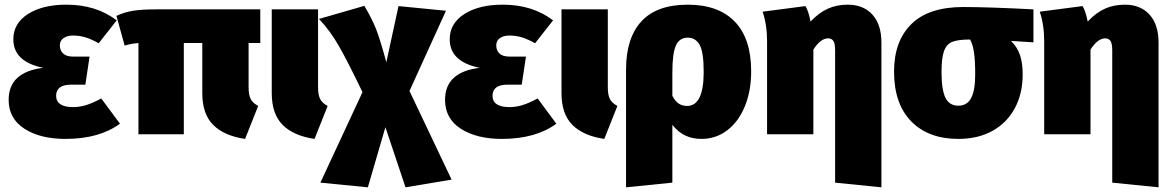

<svg xmlns="http://www.w3.org/2000/svg" viewBox="-20 -574 5011 821"><path d="M479 -487 402 -389Q372 -406 346.5 -414Q321 -422 292 -422Q267 -422 251.5 -411Q236 -400 236 -380Q236 -358 250 -345Q264 -332 293 -332H363L345 -212H285Q251 -212 235.5 -199.5Q220 -187 220 -165Q220 -116 293 -116Q320 -116 348 -124.5Q376 -133 413 -153L493 -45Q404 20 260 20Q152 20 84.5 -23.5Q17 -67 17 -147Q17 -266 165 -284Q37 -310 37 -406Q37 -474 99.5 -514Q162 -554 264 -554Q391 -554 479 -487Z M1043 -390V-202Q1043 -168 1052 -150.5Q1061 -133 1084 -121L1028 20Q939 7 892 -39.5Q845 -86 845 -176V-390H766V0H572V-390Q538 -387 513 -379L478 -506Q509 -521 546 -527.5Q583 -534 650 -534H1093V-390Z M1340 -202Q1340 -168 1349 -150.5Q1358 -133 1381 -121L1325 20Q1236 7 1189 -39.5Q1142 -86 1142 -176V-534H1340Z M1911 194 1714 227 1628 -30 1553 227 1350 207 1530 -180Q1468 -309 1429.5 -376.5Q1391 -444 1344 -493L1538 -549Q1571 -493 1588 -450Q1605 -407 1632 -308L1684 -548L1887 -528L1731 -185Z M2345 -487 2268 -389Q2238 -406 2212.5 -414Q2187 -422 2158 -422Q2133 -422 2117.5 -411Q2102 -400 2102 -380Q2102 -358 2116 -345Q2130 -332 2159 -332H2229L2211 -212H2151Q2117 -212 2101.5 -199.5Q2086 -187 2086 -165Q2086 -116 2159 -116Q2186 -116 2214 -124.5Q2242 -133 2279 -153L2359 -45Q2270 20 2126 20Q2018 20 1950.5 -23.5Q1883 -67 1883 -147Q1883 -266 2031 -284Q1903 -310 1903 -406Q1903 -474 1965.5 -514Q2028 -554 2130 -554Q2257 -554 2345 -487Z M2579 -202Q2579 -168 2588 -150.5Q2597 -133 2620 -121L2564 20Q2475 7 2428 -39.5Q2381 -86 2381 -176V-534H2579Z M3192 -269Q3192 -186 3165.5 -120.5Q3139 -55 3090.5 -17.5Q3042 20 2979 20Q2942 20 2911.5 6Q2881 -8 2855 -40V207L2657 227V-277Q2657 -411 2722.5 -482.5Q2788 -554 2921 -554Q3052 -554 3122 -481.5Q3192 -409 3192 -269ZM2989 -266Q2989 -352 2971.5 -382.5Q2954 -413 2921 -413Q2885 -413 2870 -379Q2855 -345 2855 -263V-164Q2868 -140 2883 -130.5Q2898 -121 2918 -121Q2989 -121 2989 -266Z M3749 -391V227L3551 207V-358Q3551 -388 3543.5 -399Q3536 -410 3521 -410Q3489 -410 3458 -362V0H3260V-397Q3260 -468 3241 -524L3424 -548Q3437 -528 3446 -482Q3482 -520 3520 -537Q3558 -554 3605 -554Q3672 -554 3710.5 -511.5Q3749 -469 3749 -391Z M4399 -393 4303 -399Q4329 -374 4341 -340Q4353 -306 4353 -256Q4353 -174 4319.5 -111.5Q4286 -49 4224 -14.5Q4162 20 4078 20Q3950 20 3876.5 -55Q3803 -130 3803 -268Q3803 -398 3877 -471Q3951 -544 4099 -544Q4205 -544 4399 -534ZM4150 -256Q4150 -317 4144.5 -352Q4139 -387 4128 -405Q4078 -405 4053 -395.5Q4028 -386 4017 -356.5Q4006 -327 4006 -267Q4006 -189 4023 -155.5Q4040 -122 4078 -122Q4115 -122 4132.5 -154.5Q4150 -187 4150 -256Z M4934 -391V227L4736 207V-358Q4736 -388 4728.5 -399Q4721 -410 4706 -410Q4674 -410 4643 -362V0H4445V-397Q4445 -468 4426 -524L4609 -548Q4622 -528 4631 -482Q4667 -520 4705 -537Q4743 -554 4790 -554Q4857 -554 4895.5 -511.5Q4934 -469 4934 -391Z"/></svg>

Font: Fira Sans Black
Style: Regular
Weight: 900
Designer: Carrois Corporate & Edenspiekermann AG
Foundry: Carrois Corporate GbR & Edenspiekermann AG
Version: Version 4.203